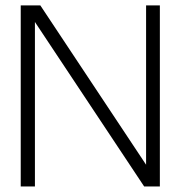

<svg xmlns="http://www.w3.org/2000/svg" viewBox="-20 -670 649 690"><path d="M505 -650.5V-78L125 -650.5H54.5V0H105.5V-591L498 0H554.5V-650.5Z"/></svg>

Font: Overused Grotesk Light
Style: Regular
Weight: 300
Designer: RandomMaerks
Version: Version 0.005